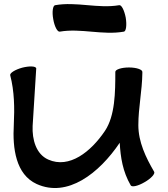

<svg xmlns="http://www.w3.org/2000/svg" viewBox="-20 -892 839 959"><path d="M279 -734C384 -752 493 -715 599 -734C610 -736 614 -767 608 -804C601 -840 587 -869 575 -866C469 -848 361 -885 255 -866C244 -864 239 -833 246 -796C252 -760 267 -731 279 -734ZM31 -516C52 -436 53 -353 49 -270C42 -150 59 -21 163 27C317 97 475 -26 578 -179C582 -106 593 -35 633 34C639 44 670 37 702 18C734 0 756 -24 750 -34C708 -106 671 -183 671 -267C671 -354 690 -439 691 -527C691 -527 691 -527 691 -528C691 -529 691 -530 691 -532V-533C691 -545 661 -555 624 -555C587 -555 556 -545 556 -533C556 -431 555 -314 504 -238C434 -134 326 -48 221 -95C160 -122 140 -195 143 -263C149 -360 161 -551 161 -551C158 -562 127 -563 91 -554C55 -544 28 -527 31 -516Z"/></svg>

Font: Nupuram Expanded Bold
Style: Regular
Weight: 700
Width: 7
Designer: Santhosh Thottingal (santhosh.thottingal@gmail.com)
Foundry: SMC
Version: Version 1.000